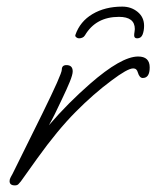

<svg xmlns="http://www.w3.org/2000/svg" viewBox="-20 -536 473 581"><path d="M350 -516Q377 -516 396.5 -500Q416 -484 416 -458Q416 -443 411.5 -431.5Q407 -420 395 -420Q386 -420 386 -429Q386 -434 387 -439Q388 -444 388 -448Q388 -485 340 -485Q270 -485 237 -429Q234 -424 229 -422Q224 -420 219 -420Q215 -420 211 -423Q207 -426 208 -430Q222 -471 260 -493.5Q298 -516 350 -516ZM25 25Q9 25 9 12Q9 6 12.5 0Q16 -6 18 -10L109 -194Q167 -312 167 -325Q167 -339 181 -339Q200 -339 200 -320Q200 -310 191 -288Q182 -266 168 -237Q144 -185 128 -157Q158 -192 189 -223Q220 -254 252 -282Q347 -365 398 -365Q433 -365 433 -332Q433 -300 412 -300Q402 -300 397 -317Q394 -329 383 -329Q366 -329 317 -292Q263 -252 208.5 -197Q154 -142 93 -57L43 13Q39 18 35.5 21.5Q32 25 25 25Z"/></svg>

Font: Oooh Baby
Style: Regular
Weight: 400
Designer: Robert E. Leuschke
Foundry: Robert E. Leuschke
Version: Version 1.011; ttfautohint (v1.8.3)